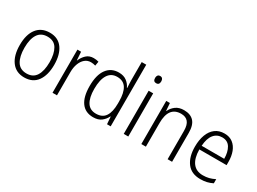

<svg xmlns="http://www.w3.org/2000/svg" viewBox="-42 -1400 2741 2050"><g transform="rotate(30 1328.5 -375.0)"><path d="M477 -267Q477 -139 423 -64.5Q369 10 264 10Q163 10 107.5 -64.5Q52 -139 52 -267Q52 -398 108 -470Q164 -542 267 -542Q370 -542 423.5 -467.5Q477 -393 477 -267ZM110 -267Q110 -160 147.5 -99.5Q185 -39 265 -39Q345 -39 382.5 -99Q420 -159 420 -267Q420 -370 384 -431.5Q348 -493 266 -493Q187 -493 148.5 -434Q110 -375 110 -267Z M807 -541Q841 -541 869 -532L860 -479Q847 -483 833 -485.5Q819 -488 804 -488Q761 -488 730 -461.5Q699 -435 682 -389.5Q665 -344 665 -287V0H610V-532H655L662 -430H665Q683 -475 718 -508Q753 -541 807 -541Z M1114 10Q1018 10 967.5 -59Q917 -128 917 -261Q917 -398 970 -470Q1023 -542 1117 -542Q1177 -542 1215 -513Q1253 -484 1271 -443H1275Q1274 -466 1272.5 -490.5Q1271 -515 1271 -535V-760H1327V0H1282L1275 -90H1271Q1252 -49 1214.5 -19.5Q1177 10 1114 10ZM1122 -38Q1201 -38 1236.5 -92.5Q1272 -147 1272 -248V-276Q1272 -381 1237 -437Q1202 -493 1125 -493Q1051 -493 1013 -433Q975 -373 975 -260Q975 -152 1011 -95Q1047 -38 1122 -38Z M1517 -730Q1536 -730 1545.5 -718Q1555 -706 1555 -686Q1555 -641 1517 -641Q1479 -641 1479 -686Q1479 -706 1488.5 -718Q1498 -730 1517 -730ZM1544 -532V0H1488V-532Z M1921 -542Q2000 -542 2042 -497Q2084 -452 2084 -356V0H2029V-349Q2029 -423 1999.5 -458Q1970 -493 1913 -493Q1761 -493 1761 -292V0H1705V-532H1750L1757 -440H1761Q1780 -483 1820 -512.5Q1860 -542 1921 -542Z M2420 -542Q2482 -542 2523.5 -510Q2565 -478 2585.5 -423.5Q2606 -369 2606 -300V-260H2270Q2271 -152 2314 -95.5Q2357 -39 2439 -39Q2480 -39 2513.5 -47.5Q2547 -56 2585 -75V-24Q2551 -7 2515.5 1.5Q2480 10 2436 10Q2325 10 2269.5 -64Q2214 -138 2214 -263Q2214 -346 2237.5 -409Q2261 -472 2307 -507Q2353 -542 2420 -542ZM2419 -494Q2355 -494 2316.5 -446.5Q2278 -399 2272 -306H2550Q2550 -388 2518.5 -441Q2487 -494 2419 -494Z"/></g></svg>

Font: Noto Sans Tamil SemiCondensed Light
Style: Regular
Weight: 300
Width: 4
Designer: Jelle Bosma - Monotype Design Team
Foundry: Monotype Imaging Inc.
Version: Version 2.004; ttfautohint (v1.8.4.7-5d5b)